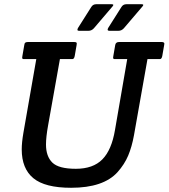

<svg xmlns="http://www.w3.org/2000/svg" viewBox="-20 -878 799 910"><path d="M745 -679Q759 -679 759 -671Q759 -668 758 -664L749 -612Q747 -603 743.5 -600Q740 -597 730 -598H679L615 -237Q605 -182 587.5 -140.5Q570 -99 537 -62Q470 12 317 12Q193 12 138 -33.5Q83 -79 83 -170Q83 -203 91 -249L152 -598H99Q89 -597 86.5 -600Q84 -603 86 -612L95 -664Q96 -673 100 -676Q104 -679 114 -679H330Q340 -679 342.5 -676Q345 -673 343 -664L334 -612Q332 -603 328.5 -600Q325 -597 315 -598H264L208 -284Q198 -229 198 -193Q198 -137 228 -107.5Q258 -78 339.5 -78Q421 -78 465 -122.5Q509 -167 525 -262L583 -598H530Q520 -597 517.5 -600Q515 -603 517 -612L526 -664Q528 -679 545 -679ZM493 -746 555 -844Q563 -858 579 -858H651Q659 -858 659 -854.5Q659 -851 654 -846L567 -744Q556 -732 541 -732H499Q485 -732 493 -746ZM350 -746 412 -844Q420 -858 436 -858H509Q517 -858 517 -854.5Q517 -851 512 -846L425 -744Q414 -732 399 -732H356Q347 -732 347 -736.5Q347 -741 350 -746Z"/></svg>

Font: Crete Round
Style: Italic
Weight: 400
Designer: Veronika Burian
Foundry: TypeTogether
Version: Version 1.001; ttfautohint (v1.6)